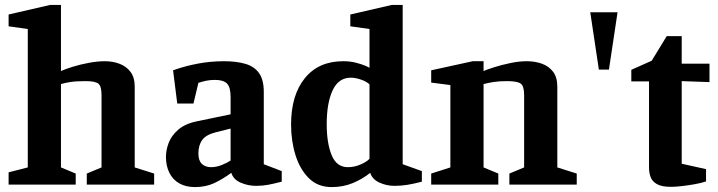

<svg xmlns="http://www.w3.org/2000/svg" viewBox="-20 -751 2922 781"><path d="M15 0V-50L93 -70V-633L15 -644V-692L184 -731H228V-462Q245 -470 276 -479.5Q307 -489 342 -495.5Q377 -502 406 -502Q439 -502 466.5 -491.5Q494 -481 511 -458.5Q528 -436 528 -398V-70L607 -45V0H333V-45L393 -70V-364Q393 -399 381 -410Q369 -421 328 -421Q290 -421 267 -417.5Q244 -414 228 -409V-70L288 -45V0Z M773 10Q736 10 709.5 -5Q683 -20 669 -48Q655 -76 655 -113Q655 -140 666 -169.5Q677 -199 705 -223.5Q733 -248 783 -258L918 -286V-356Q918 -396 903.5 -411Q889 -426 854 -426Q835 -426 818.5 -422.5Q802 -419 787 -414L767 -330H701L684 -465Q731 -482 783.5 -492Q836 -502 891 -502Q941 -502 977.5 -491.5Q1014 -481 1033.5 -454Q1053 -427 1053 -377V-83L1126 -55V-12Q1091 -3 1069 1Q1047 5 1021 5Q989 5 959 -8Q929 -21 921 -48Q884 -21 850 -5.5Q816 10 773 10ZM839 -71Q860 -71 882.5 -80Q905 -89 918 -98V-228L858 -213Q818 -203 802.5 -181.5Q787 -160 787 -127Q787 -98 801 -84.5Q815 -71 839 -71Z M1329 10Q1273 10 1236.5 -26Q1200 -62 1182 -120Q1164 -178 1164 -244Q1164 -364 1220 -433Q1276 -502 1376 -502Q1404 -502 1427.5 -496Q1451 -490 1466 -483.5Q1481 -477 1483 -475V-633L1405 -644V-692L1574 -731H1618V-83L1696 -55V-12Q1662 -3 1636 1Q1610 5 1585 5Q1552 5 1523 -8.5Q1494 -22 1486 -48Q1455 -23 1415.5 -6.5Q1376 10 1329 10ZM1395 -71Q1422 -71 1447 -82Q1472 -93 1483 -105V-408Q1470 -420 1447.5 -427.5Q1425 -435 1407 -435Q1357 -435 1333 -383.5Q1309 -332 1309 -246Q1309 -169 1329 -120Q1349 -71 1395 -71Z M1734 0V-45L1812 -70V-405L1734 -415V-465L1903 -502H1947V-462Q1960 -468 1990 -477.5Q2020 -487 2056 -494.5Q2092 -502 2123 -502Q2156 -502 2184 -492Q2212 -482 2229.5 -459.5Q2247 -437 2247 -398V-70L2326 -45V0H2052V-45L2112 -70V-364Q2112 -401 2098 -411Q2084 -421 2043 -421Q2010 -421 1988 -417.5Q1966 -414 1947 -409V-70L2007 -45V0Z M2416 -468 2381 -701H2492L2457 -468Z M2709 9Q2671 9 2651.5 -2.5Q2632 -14 2626 -32Q2620 -50 2620 -69V-420H2548V-467L2631 -504L2692 -604H2753V-492H2866V-417L2753 -421V-85L2852 -63V-13Q2831 -6 2805 -1.5Q2779 3 2753.5 6Q2728 9 2709 9Z"/></svg>

Font: Manuale
Style: Bold
Weight: 700
Version: Version 1.002